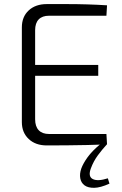

<svg xmlns="http://www.w3.org/2000/svg" viewBox="-20 -711 597 940"><path d="M209 -691Q258 -691 308 -691Q358 -691 407.5 -689.5Q457 -688 504 -685L501 -634H220Q187 -634 169.5 -616Q152 -598 152 -563V-127Q152 -92 169.5 -73.5Q187 -55 220 -55H501L504 -5Q457 -2 407.5 -1Q358 0 308 0.5Q258 1 209 1Q154 1 120.5 -30.5Q87 -62 87 -113V-577Q87 -629 120.5 -660Q154 -691 209 -691ZM104 -393H461V-340H104ZM473 -7 504 -5Q480 21 459 49.5Q438 78 425 113Q410 153 434 165.5Q458 178 508 162L516 188Q472 208 441.5 208.5Q411 209 394 196.5Q377 184 373 162Q369 140 378 114Q387 89 409 58.5Q431 28 473 -7Z"/></svg>

Font: Exo 2 Light
Style: Regular
Weight: 300
Designer: Natanael Gama
Foundry: Natanael Gama
Version: Version 2.010